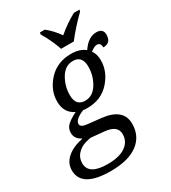

<svg xmlns="http://www.w3.org/2000/svg" viewBox="-271 -884 1106 1242"><g transform="rotate(-30 281.5 -263.0)"><path d="M439.9 -514.2Q487.3 -585 547.9 -585Q598.1 -585 598.1 -539.1Q598.1 -477.1 539.1 -477.1Q539.1 -513.2 511.2 -513.2Q491.7 -513.2 461.9 -490.2Q483.9 -459 483.9 -413.1Q483.9 -329.1 420.9 -259Q357.9 -189 254.9 -189Q231.9 -189 223.1 -190.9Q151.9 -162.1 151.9 -127.9Q151.9 -103 203.1 -98.1L298.8 -87.9Q454.1 -71.3 454.1 43Q454.1 136.2 383.8 188.2Q313.5 240.2 183.1 240.2Q-35.2 240.2 -35.2 109.9Q-35.2 56.2 8.5 18.3Q52.2 -19.5 127.9 -34.2Q80.1 -57.6 80.1 -103Q80.1 -133.8 99.9 -155.3Q119.6 -176.8 174.8 -205.1Q105 -237.8 105 -323.2Q105 -407.7 168.7 -476.8Q232.4 -545.9 336.9 -545.9Q400.9 -545.9 439.9 -514.2ZM266.1 -236.8Q323.2 -236.8 358.2 -293.7Q393.1 -350.6 393.1 -418Q393.1 -500 324.2 -500Q265.6 -500 231.2 -442.6Q196.8 -385.3 196.8 -318.8Q196.8 -236.8 266.1 -236.8ZM273.9 -2.9 176.8 -12.2Q169.4 -12.7 133.5 -2.4Q97.7 7.8 71.8 35.6Q45.9 63.5 45.9 104Q45.9 190.9 187 190.9Q274.9 190.9 321 158.4Q367.2 126 367.2 70.8Q367.2 5.4 273.9 -2.9ZM524.4 -752.9Q449.7 -679.7 392.6 -606H297.9Q273.4 -680.2 229.5 -752.9L232.4 -766.1H268.6Q314.9 -729.5 353.5 -674.8Q416.5 -728.5 485.8 -766.1H527.8Z"/></g></svg>

Font: Droid Serif
Style: Italic
Weight: 400
Italic angle: -12°
Designer: Monotype Design team
Foundry: Monotype Imaging Inc.
Version: Version 1.03